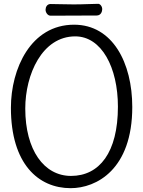

<svg xmlns="http://www.w3.org/2000/svg" viewBox="-20 -967 749 1003"><path d="M112 -400C112 -578 200 -777 373 -777C511 -777 596 -614 596 -410C596 -170 499 -48 351 -48C210 -48 112 -183 112 -400ZM37 -404C37 -110 181 16 349 16C484 16 671 -82 671 -408C671 -639 568 -838 367 -838C141 -838 37 -608 37 -404ZM493 -947C461 -947 420 -944 365 -944C331 -944 263 -946 244 -946C226 -946 218 -930 218 -916C218 -902 229 -885 244 -885C291 -885 432 -886 485 -886C508 -886 514 -908 514 -919C514 -934 503 -947 493 -947Z"/></svg>

Font: Life Savers
Style: Bold
Weight: 700
Designer: Pablo Impallari, Rodrigo Fuenzalida, Brenda Gallo
Foundry: Pablo Impallari, Rodrigo Fuenzalida, Brenda Gallo
Version: Version 3.000